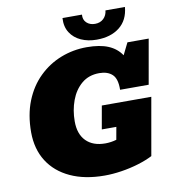

<svg xmlns="http://www.w3.org/2000/svg" viewBox="-104 -1089 1086 1194"><g transform="rotate(-10 438.5 -491.5)"><path d="M460.4 14.2Q335.4 14.2 244.6 -27.8Q153.8 -69.8 105 -146.7Q56.2 -223.6 55.7 -329.6Q55.7 -440.4 90.1 -526.4Q124.5 -612.3 185.1 -671.4Q245.6 -730.5 323.5 -761Q401.4 -791.5 487.8 -791.5Q569.8 -791.5 622.8 -769.3Q675.8 -747.1 705.6 -702.1L742.7 -777.3H877L827.1 -494.6H646.5Q647.9 -564 618.4 -591.6Q588.9 -619.1 536.6 -619.1Q470.2 -619.1 425 -581.1Q379.9 -543 357.2 -481.4Q334.5 -419.9 334.5 -349.6Q334.5 -269.5 377.7 -225.8Q420.9 -182.1 499 -182.1Q516.1 -182.1 534.7 -184.8Q553.2 -187.5 569.3 -192.4L583.5 -271.5H491.7L517.6 -418H830.1L766.1 -54.7Q726.1 -34.2 674.3 -18.6Q622.6 -2.9 567.1 5.6Q511.7 14.2 460.4 14.2ZM557.6 -826.7Q503.4 -826.7 460 -846.2Q416.5 -865.7 392.1 -903.6Q367.7 -941.4 371.1 -996.1H494.1Q491.2 -963.9 511.7 -944.6Q532.2 -925.3 564.5 -925.3Q597.7 -925.3 618.7 -945.3Q639.6 -965.3 642.6 -996.6H765.6Q758.3 -914.1 702.6 -870.4Q647 -826.7 557.6 -826.7Z"/></g></svg>

Font: Bevan
Style: Italic
Weight: 400
Italic angle: -10°
Designer: Vernon Adams
Foundry: Vernon Adams
Version: Version 2.100; ttfautohint (v1.8.3)